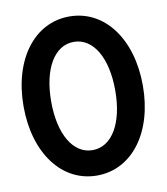

<svg xmlns="http://www.w3.org/2000/svg" viewBox="-81 -778 743 856"><g transform="rotate(-10 290.0 -350.0)"><path d="M290 10C449 10 560 -138 560 -350C560 -562 449 -710 290 -710C131 -710 20 -562 20 -350C20 -138 131 10 290 10ZM290 -105C202 -105 145 -202 145 -350C145 -498 202 -595 290 -595C378 -595 435 -498 435 -350C435 -202 378 -105 290 -105Z"/></g></svg>

Font: CommitMono-dimboump
Style: Bold
Weight: 700
Monospace: yes
Designer: Eigil Nikolajsen
Foundry: Eigil Nikolajsen
Version: Version 1.143